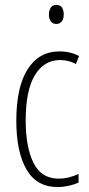

<svg xmlns="http://www.w3.org/2000/svg" viewBox="-20 -747 360 777"><path d="M214 10Q128 10 87 -61.5Q46 -133 46 -258Q46 -395 92 -467Q138 -539 221 -539Q266 -539 300 -520L287 -488Q258 -504 223 -504Q158 -504 121 -442.5Q84 -381 84 -259Q84 -152 115.5 -88Q147 -24 218 -24Q257 -24 298 -43V-8Q280 0 257.5 5Q235 10 214 10ZM208 -727Q225 -727 231.5 -715.5Q238 -704 238 -689Q238 -671 230 -660.5Q222 -650 208 -650Q193 -650 185.5 -661Q178 -672 178 -688Q178 -704 185 -715.5Q192 -727 208 -727Z"/></svg>

Font: Noto Sans Gujarati UI ExtraCondensed ExtraLight
Style: Regular
Weight: 200
Width: 2
Designer: Jelle Bosma - Monotype Design Team, Universal Thirst
Foundry: Monotype Imaging Inc.
Version: Version 2.106; ttfautohint (v1.8.4.7-5d5b)